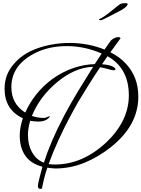

<svg xmlns="http://www.w3.org/2000/svg" viewBox="-20 -1028 896 1216"><path d="M234 168Q228 168 224 163Q220 158 220 153Q220 143 223 129Q226 115 231 95Q235 80 239.5 63Q244 46 249 28Q176 9 140.5 -41.5Q105 -92 105 -170Q105 -221 125 -279Q9 -333 9 -466Q9 -557 68 -623Q121 -686 209 -719Q257 -737 310.5 -746.5Q364 -756 422 -756Q479 -756 535 -745.5Q591 -735 642 -714Q650 -727 660.5 -741Q671 -755 682 -771Q693 -782 706 -787.5Q719 -793 729 -793Q734 -793 738.5 -791Q743 -789 743 -784Q743 -783 741.5 -782.5Q740 -782 738 -778Q708 -738 679 -697Q739 -667 778 -624Q856 -540 856 -416Q856 -234 682 -96Q601 -32 513 3.5Q425 39 330 39Q303 38 280 34Q268 69 259.5 102.5Q251 136 246 166Q244 167 240 167.5Q236 168 234 168ZM52 -476Q52 -370 140 -315Q197 -443 312 -528Q375 -573 443 -596.5Q511 -620 580 -622Q587 -633 595 -645Q601 -654 608.5 -665.5Q616 -677 624 -689Q572 -712 516.5 -724Q461 -736 402 -736Q297 -736 215 -698Q52 -622 52 -476ZM326 14Q416 14 497.5 -21.5Q579 -57 654 -127Q796 -263 796 -424Q796 -596 661 -672Q643 -646 626 -621Q668 -618 689.5 -608.5Q711 -599 711 -589Q711 -583 698 -583Q694 -583 683 -585.5Q672 -588 655 -593Q634 -599 614 -602Q577 -547 542.5 -492Q508 -437 475 -382Q453 -344 419.5 -281Q386 -218 351 -142Q316 -66 288 11Q306 14 326 14ZM186 -59Q200 -36 218 -21Q236 -6 258 2Q277 -59 308.5 -133Q340 -207 386 -295Q428 -374 475 -451.5Q522 -529 570 -605Q509 -603 451 -577Q393 -551 340 -506Q285 -460 246 -407.5Q207 -355 182 -294Q218 -281 261 -281Q266 -281 279 -286.5Q292 -292 295 -292L296 -291Q296 -288 288 -280Q265 -258 224 -258Q211 -258 197.5 -259.5Q184 -261 171 -263Q157 -215 157 -174Q157 -108 186 -59ZM616 -900Q611 -900 607.5 -902.5Q604 -905 611 -908Q625 -914 644.5 -927.5Q664 -941 683.5 -957Q703 -973 718.5 -985.5Q734 -998 741 -1002Q745 -1005 754 -1006.5Q763 -1008 771 -1008Q789 -1008 789 -1002Q788 -997 781.5 -988.5Q775 -980 750 -965Q748 -964 729.5 -954Q711 -944 687.5 -932Q664 -920 645 -910.5Q626 -901 623 -901Q621 -900 616 -900Z"/></svg>

Font: Lavishly Yours
Style: Regular
Weight: 400
Designer: Robert E. Leuschke
Foundry: Robert E. Leuschke
Version: Version 1.010; ttfautohint (v1.8.3)